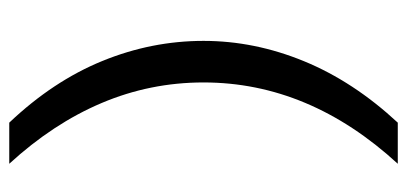

<svg xmlns="http://www.w3.org/2000/svg" viewBox="-258 -532 900 425"><g transform="rotate(90 192.5 -320.0)"><path d="M252 110Q160 13 115.5 -96Q71 -205 71 -320Q71 -433 116 -542.5Q161 -652 252 -750H343Q253 -652 208 -544.5Q163 -437 163 -320Q163 -202 208.5 -94.5Q254 13 343 110Z"/></g></svg>

Font: Instrument Sans SemiCondensed Medium
Style: Regular
Weight: 500
Width: 4
Designer: Rodrigo Fuenzalida
Foundry: fragTYPE
Version: Version 1.000;gftools[0.9.28]